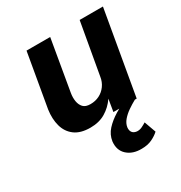

<svg xmlns="http://www.w3.org/2000/svg" viewBox="-161 -577 864 914"><g transform="rotate(-30 271.0 -120.5)"><path d="M430 117Q419 124 405.5 130.5Q392 137 377 136Q360 134 352.5 123.5Q345 113 347 96Q350 76 365 58.5Q380 41 401 26.5Q422 12 444 0L405 -25Q372 -9 338.5 11.5Q305 32 281 58Q257 84 252 119Q247 166 277 193Q307 220 356 219Q389 219 413 207.5Q437 196 453 181ZM196 -180 244 -460H114L63 -166Q56 -117 67 -77Q78 -37 109.5 -13.5Q141 10 195 10Q243 10 278 -11Q313 -32 337 -67L326 0H454L534 -460H406L356 -177Q352 -150 337 -129.5Q322 -109 300 -98Q278 -87 251 -87Q224 -87 211.5 -100.5Q199 -114 195.5 -135Q192 -156 196 -180Z"/></g></svg>

Font: Jost SemiBold
Style: Italic
Weight: 600
Italic angle: -5°
Version: Version 3.710